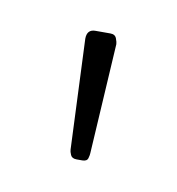

<svg xmlns="http://www.w3.org/2000/svg" viewBox="-34 -486 185 201"><g transform="rotate(10 58.5 -386.0)"><path d="M71 -327Q71 -325 70 -321.5Q69 -318 64 -318H58Q53 -318 51.5 -321.5Q50 -325 50 -327L45 -444Q45 -454 54 -454H70Q75 -454 76.5 -450Q78 -446 78 -444Z"/></g></svg>

Font: Chathura Thin
Style: Regular
Weight: 250
Designer: Appaji Ambarisha Darbha
Foundry: Aditya Fonts
Version: Version 1.002 2016